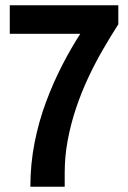

<svg xmlns="http://www.w3.org/2000/svg" viewBox="-20 -707 486 727"><path d="M95 0Q95 -86 111 -167Q127 -248 154.5 -321.5Q182 -395 215.5 -460Q249 -525 284 -579H17V-687H428V-615Q399 -570 369.5 -519Q340 -468 314 -412.5Q288 -357 268 -297.5Q248 -238 236.5 -176.5Q225 -115 225 -53V0Z"/></svg>

Font: Archivo Condensed
Style: Bold
Weight: 700
Width: 3
Designer: Hector Gatti
Foundry: Omnibus-Type
Version: Version 2.001